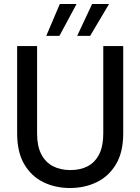

<svg xmlns="http://www.w3.org/2000/svg" viewBox="-20 -931 704 963"><path d="M331 12Q257 12 197 -17.5Q137 -47 101.5 -107.5Q66 -168 66 -262V-700H166V-261Q166 -198 187 -157.5Q208 -117 245.5 -97.5Q283 -78 333 -78Q384 -78 420.5 -97.5Q457 -117 477.5 -157.5Q498 -198 498 -261V-700H598V-262Q598 -168 562 -107.5Q526 -47 465.5 -17.5Q405 12 331 12ZM367 -751 442 -911H527L432 -751ZM212 -751 280 -911H364L278 -751Z"/></svg>

Font: DM Sans 12pt Medium
Style: Regular
Weight: 500
Version: Version 4.004;gftools[0.9.30]